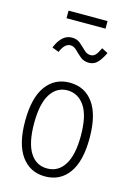

<svg xmlns="http://www.w3.org/2000/svg" viewBox="-122 -862 644 932"><g transform="rotate(15 200.0 -395.5)"><path d="M200 8Q125 8 81.5 -51.5Q38 -111 38 -227Q38 -344 81.5 -403.5Q125 -463 200 -463Q276 -463 319 -403.5Q362 -344 362 -227Q362 -111 319 -51.5Q276 8 200 8ZM200 -32Q256 -32 287 -81.5Q318 -131 318 -228Q318 -327 286 -375Q254 -423 200 -424Q145 -424 114 -375Q83 -326 83 -228Q83 -131 113.5 -81.5Q144 -32 200 -32ZM308 -665 339 -649Q322 -614 305 -597Q288 -580 263 -580Q237 -580 219.5 -595Q202 -610 187.5 -624.5Q173 -639 156 -639Q127 -639 108 -593L74 -606Q86 -638 106 -657.5Q126 -677 154 -677Q179 -677 196 -662.5Q213 -648 228 -633Q243 -618 262 -618Q276 -618 286 -628.5Q296 -639 308 -665ZM103 -761V-799H299V-761Z"/></g></svg>

Font: Inconsolata Condensed Light
Style: Regular
Weight: 300
Width: 3
Monospace: yes
Designer: Raph Levien, Cyreal, Brenton Simpson
Foundry: Raph Levien, Cyreal, Google
Version: Version 3.001; ttfautohint (v1.8.2.53-6de2)